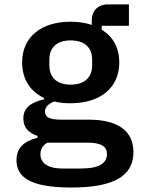

<svg xmlns="http://www.w3.org/2000/svg" viewBox="-20 -625 640 857"><path d="M575.6 54.3C575.6 -31.6 518.5 -90.9 375.7 -90.9H258.9C215.6 -90.9 180.8 -94.8 180.8 -127.1C180.8 -150.6 202.4 -164.8 222.7 -172.2C244.7 -166.2 269.2 -164.1 295.1 -164.1C426.1 -164.1 512.4 -231.9 512.4 -346.2C512.4 -412.6 483.7 -462.4 433.9 -492.2V-509.9H555.4V-605.5H463.1C415.5 -605.5 389.6 -575.3 389.6 -535.5V-513.8C361.9 -523.1 329.9 -528.1 295.1 -528.1C164.8 -528.1 78.8 -460.9 78.8 -346.2C78.8 -271 115.4 -216.3 177.2 -187.5V-181.8C122.5 -169 84.2 -147 84.2 -96.2C84.2 -54.3 108.7 -31.6 147.7 -18.1V-10.3C88.8 5 53.6 33 53.6 90.2C53.6 164.1 112.2 212 298.3 212C486.2 212 575.6 161.6 575.6 54.3ZM160.5 63.2C160.5 40.8 171.2 23.4 191.1 11.7H368.6C436.4 11.7 457.4 31.2 457.4 62.9C457.4 105.1 419 127.1 343.4 127.1H259.2C187.9 127.1 160.5 99.4 160.5 63.2ZM200.3 -333.5V-359C200.3 -409.4 230.1 -444.6 295.1 -444.6C361.2 -444.6 391.3 -409.4 391.3 -359V-333.5C391.3 -283 361.2 -247.2 295.1 -247.2C230.1 -247.2 200.3 -283 200.3 -333.5Z"/></svg>

Font: Margiela Mono SemiBold
Style: Regular
Weight: 600
Designer: Mike Abbink, Paul van der Laan, Pieter van Rosmalen
Foundry: Bold Monday
Version: Version 2.003 2021